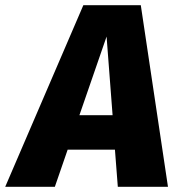

<svg xmlns="http://www.w3.org/2000/svg" viewBox="-77 -715 682 735"><path d="M363 -142H182L133 0H-57L242 -695H462L566 0H374ZM354 -274 331 -575 227 -274Z"/></svg>

Font: Trujillo ExtraBold
Style: Italic
Weight: 800
Italic angle: -8°
Designer: Fira Sans original fonts by bBox Type GmbH, Carrois Corporate GbR, & Edenspiekermann AG / Changes by Cristiano Sobral
Foundry: Fira Sans original fonts by bBox Type GmbH, Carrois Corporate GbR, & Edenspiekermann AG / Changes by Cristiano Sobral
Version: Version 4.301;July 28, 2020;FontCreator 13.0.0.2655 64-bit